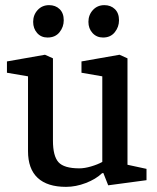

<svg xmlns="http://www.w3.org/2000/svg" viewBox="-20 -717 610 747"><path d="M237 10Q164 10 126.5 -25Q89 -60 89 -129V-420L7 -434V-478L155 -504L186 -490V-170Q186 -110 207.5 -86Q229 -62 289 -62Q309 -62 334.5 -69.5Q360 -77 378 -87V-420L297 -434V-478L445 -504L476 -490V-76L550 -60V-16L401 4L382 -44L377 -43Q353 -20 314 -5Q275 10 237 10ZM381 -571Q356 -571 340 -588.5Q324 -606 324 -632Q324 -659 341.5 -678Q359 -697 386 -697Q411 -697 427 -681.5Q443 -666 443 -638Q443 -612 426.5 -591.5Q410 -571 381 -571ZM165 -571Q140 -571 124.5 -588.5Q109 -606 109 -632Q109 -659 126.5 -678Q144 -697 171 -697Q196 -697 212 -681.5Q228 -666 228 -638Q228 -612 211.5 -591.5Q195 -571 165 -571Z"/></svg>

Font: Faustina Medium
Style: Regular
Weight: 500
Designer: Alfonso Garcia
Foundry: http://www.omnibus-type.com
Version: Version 1.200